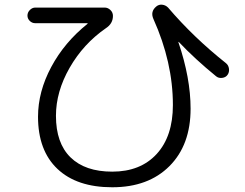

<svg xmlns="http://www.w3.org/2000/svg" viewBox="-20 -749 1040 816"><path d="M129.9 -650.4Q116.2 -650.4 106.4 -660.2Q96.7 -669.9 96.7 -682.6Q96.7 -696.3 106.9 -706.5Q117.2 -716.8 129.9 -716.8H424.8Q438.5 -716.8 449.2 -706.5Q460 -696.3 460 -681.6Q460 -648.4 429.7 -628.9Q334 -562.5 275.9 -460.9Q217.8 -359.4 217.8 -256.8Q217.8 -140.6 279.8 -80.1Q341.8 -19.5 457 -19.5Q577.1 -19.5 646 -94.7Q714.8 -169.9 714.8 -302.7Q714.8 -484.4 631.8 -668.9Q618.2 -700.2 644.5 -721.7Q655.3 -730.5 669.4 -729Q683.6 -727.5 694.3 -716.8Q802.7 -589.8 940.4 -480.5Q951.2 -471.7 953.1 -457Q955.1 -442.4 947.3 -431.2Q939.5 -419.9 924.3 -418Q909.2 -416 898.4 -424.8Q808.6 -498 740.2 -570.3Q739.3 -571.3 738.3 -571.3V-569.3Q790 -417 790 -287.1Q790 -132.8 700.2 -43Q610.4 46.9 457 46.9Q306.6 46.9 224.1 -31.2Q141.6 -109.4 141.6 -252.9Q141.6 -359.4 197.8 -464.4Q253.9 -569.3 351.6 -647.5Q352.5 -648.4 352.5 -649.4Q352.5 -650.4 351.6 -650.4Z"/></svg>

Font: Rounded Mgen+ 1mn regular
Style: Regular
Weight: 400
Designer: [Source Han Sans]
Ryoko NISHIZUKA  (kana & ideographs); Paul D. Hunt (Latin, Greek & Cyrillic); Wenlong ZHANG  (bopomofo
Version: Version 1.059.20150602